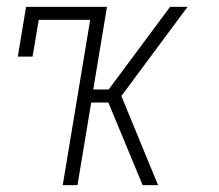

<svg xmlns="http://www.w3.org/2000/svg" viewBox="-20 -540 640 560"><path d="M163 0 243 -482H93L75 -375H32L56 -520H292L252 -279H297L476 -520H527L334 -260L441 0H396L296 -241H246L206 0Z"/></svg>

Font: Iosevka Etoile Extralight
Style: Italic
Weight: 200
Italic angle: -9°
Designer: Belleve Invis
Foundry: Belleve Invis
Version: Version 22.1.2; ttfautohint (v1.8.4)